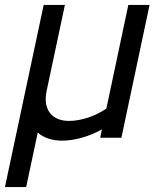

<svg xmlns="http://www.w3.org/2000/svg" viewBox="-51 -558 648 778"><path d="M-31 200H55L102 -21C126 1 162 12 201 12C252 12 314 -6 362 -34L355 0H441L555 -538H469L380 -118C335 -87 277 -68 229 -68C159 -68 122 -114 138 -190L212 -538H126Z"/></svg>

Font: Plus Jakarta Text
Style: Italic
Weight: 400
Italic angle: -12°
Designer: Gumpita Rahayu
Foundry: Tokotype Studio
Version: Version 1.000;hotconv 1.0.109;makeotfexe 2.5.65596